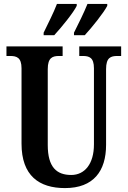

<svg xmlns="http://www.w3.org/2000/svg" viewBox="-20 -951 652 981"><path d="M358 -784V-771H413C450 -811 510 -886 528 -921V-931H427C409 -886 382 -832 358 -784ZM203 -784V-771H257C294 -811 355 -886 372 -921V-931H271C254 -886 226 -832 203 -784ZM312 10C458 10 522 -77 522 -211V-598C522 -657 546 -665 580 -665H599V-714H385V-665H403C436 -665 460 -657 460 -602V-213C460 -114 413 -57 344 -57C270 -57 224 -96 224 -210V-598C224 -657 249 -665 282 -665H300V-714H13V-665H32C65 -665 90 -657 90 -602V-217C90 -53 180 10 312 10Z"/></svg>

Font: Noto Serif Bengali ExtraCondensed
Style: Regular
Weight: 400
Width: 2
Designer: Juan Bruce, Universal Thirst, Indian Type Foundry and the Monotype Design Team.
Foundry: Monotype Imaging Inc.
Version: Version 2.003